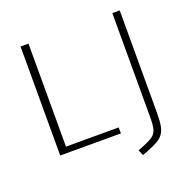

<svg xmlns="http://www.w3.org/2000/svg" viewBox="-150 -857 1167 1176"><g transform="rotate(-20 433.5 -269.5)"><path d="M106.9 0V-710.4H158.7V-39.1H502L502.9 0ZM584.5 170.9 568.8 134.8 604 120.6Q634.8 107.9 654.3 97.4Q673.8 86.9 685.1 72.3Q696.3 57.6 700.7 33.7Q705.1 9.8 705.1 -28.8V-710.4H753.4V-43.9Q753.4 6.8 747.8 39.1Q742.2 71.3 727.3 92Q712.4 112.8 685.1 127.9Q657.7 143.1 614.3 159.7Z"/></g></svg>

Font: Comme Thin
Style: Regular
Weight: 250
Version: Version 1.000;gftools[0.9.27]